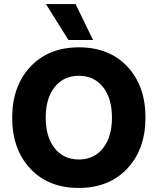

<svg xmlns="http://www.w3.org/2000/svg" viewBox="-20 -918 776 945"><path d="M438 -721H317L206 -898H352ZM249 -489.5Q205 -434 205 -339Q205 -244 249 -188.5Q293 -133 368 -133Q443 -133 487 -188.5Q531 -244 531 -339Q531 -434 487 -489.5Q443 -545 368 -545Q293 -545 249 -489.5ZM368.5 -685Q518 -685 607 -590Q696 -495 696 -339.5Q696 -184 606.5 -88.5Q517 7 367.5 7Q218 7 129 -88Q40 -183 40 -338.5Q40 -494 129.5 -589.5Q219 -685 368.5 -685Z"/></svg>

Font: Hind Vadodara
Style: Bold
Weight: 700
Designer: Hitesh Malaviya
Foundry: Indian Type Foundry
Version: Version 0.702;PS 1.0;hotconv 1.0.81;makeotf.lib2.5.63406